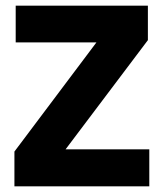

<svg xmlns="http://www.w3.org/2000/svg" viewBox="-20 -659 579 679"><path d="M508 -131V0H31V-123L321 -509H35.5V-639H503V-517L212 -131Z"/></svg>

Font: Anek Gujarati
Style: Bold
Weight: 700
Version: Version 1.003